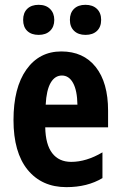

<svg xmlns="http://www.w3.org/2000/svg" viewBox="-20 -768 500 798"><path d="M93.3 -731.4Q110.4 -748 140.6 -748Q170.9 -748 188.2 -730.7Q205.6 -713.4 205.6 -685.1Q205.6 -656.7 188.2 -639.9Q170.9 -623 140.6 -623Q110.4 -623 93.3 -639.4Q76.2 -655.8 76.2 -685.3Q76.2 -714.8 93.3 -731.4ZM270.5 -685.5Q270.5 -714.4 287.6 -731.2Q304.7 -748 335 -748Q365.2 -748 382.8 -731.2Q400.4 -714.4 400.4 -685.3Q400.4 -656.2 383.1 -639.6Q365.7 -623 335.4 -623Q305.2 -623 287.8 -639.9Q270.5 -656.7 270.5 -685.5ZM255.9 9.8Q153.8 9.8 94.7 -62.5Q36.1 -134.8 36.1 -269Q36.1 -403.3 89.6 -478.8Q143.1 -554.2 234.9 -554.2Q326.7 -554.2 377.9 -489.5Q429.2 -424.8 429.2 -308.1V-238.8H168Q169.4 -167 197.3 -131.1Q225.1 -95.2 275.9 -95.2Q338.9 -95.2 405.8 -134.8V-27.8Q343.3 9.8 255.9 9.8ZM169.9 -333H301.8Q300.8 -392.1 283.7 -423.1Q266.6 -454.1 237.3 -454.1Q208 -454.1 190.4 -423.6Q172.9 -393.1 169.9 -333Z"/></svg>

Font: Open Sans Hebrew Condensed
Style: Bold
Weight: 700
Width: 3
Foundry: Ascender Corporation, Yanek Iontef
Version: Version 2.001;PS 002.001;hotconv 1.0.70;makeotf.lib2.5.58329